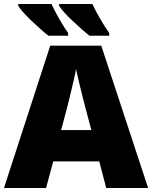

<svg xmlns="http://www.w3.org/2000/svg" viewBox="-20 -947 766 967"><path d="M515 0 480 -134H248L212 0H0L233 -717H490L726 0ZM409 -409Q404 -428 395 -463.5Q386 -499 377 -537Q368 -575 363 -599Q359 -575 350.5 -539Q342 -503 333.5 -468Q325 -433 319 -409L288 -292H440ZM445 -927Q461 -893 485 -851.5Q509 -810 530 -781V-767H431Q414 -780 391.5 -800Q369 -820 345.5 -842Q322 -864 304 -884Q286 -904 278 -917V-927ZM239 -927Q255 -893 278.5 -851.5Q302 -810 323 -781V-767H224Q207 -780 184.5 -800Q162 -820 139 -842Q116 -864 98 -884Q80 -904 72 -917V-927Z"/></svg>

Font: Noto Sans Black
Style: Regular
Weight: 900
Designer: Monotype Design Team
Foundry: Monotype Imaging Inc.
Version: Version 2.007